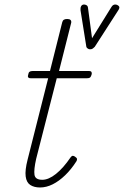

<svg xmlns="http://www.w3.org/2000/svg" viewBox="-20 -814 548 849"><path d="M157 15Q131 15 114 4Q97 -7 93.5 -34Q90 -61 102 -108L193 -468H116Q107 -468 104.5 -472.5Q102 -477 105 -485Q106 -493 110.5 -496.5Q115 -500 124 -500H201L255 -715Q257 -723 262 -726.5Q267 -730 277 -730Q287 -730 291.5 -726Q296 -722 295 -714L241 -500H373Q382 -500 384.5 -495.5Q387 -491 385 -484Q382 -474 378 -471Q374 -468 365 -468H231L140 -112Q129 -63 132.5 -41Q136 -19 167 -19Q195 -19 227.5 -45Q260 -71 292 -118Q297 -125 302 -125Q307 -125 312 -121Q320 -116 320.5 -111Q321 -106 318 -101Q295 -65 268 -39Q241 -13 213 1Q185 15 157 15ZM489 -794Q498 -794 505 -787.5Q512 -781 502 -767L399 -607Q395 -603 390.5 -599.5Q386 -596 378 -596Q373 -596 368.5 -599Q364 -602 362 -606L336 -769Q335 -780 339 -787Q343 -794 352 -794Q357 -794 362.5 -791Q368 -788 369 -780L387 -645L472 -782Q476 -789 480.5 -791.5Q485 -794 489 -794Z"/></svg>

Font: Playwrite IS Thin
Style: Regular
Weight: 250
Designer: Veronika Burian, José Scaglione
Foundry: TypeTogether
Version: Version 1.002